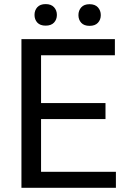

<svg xmlns="http://www.w3.org/2000/svg" viewBox="-20 -898 608 918"><path d="M484.4 -328.6H176.3V-76.7H534.2V0H82.5V-710.9H529.3V-633.8H176.3V-405.3H484.4ZM145 -826.7Q145 -848.6 158.4 -863.5Q171.9 -878.4 198.2 -878.4Q224.6 -878.4 238.3 -863.5Q252 -848.6 252 -826.7Q252 -804.7 238.3 -790Q224.6 -775.4 198.2 -775.4Q171.9 -775.4 158.4 -790Q145 -804.7 145 -826.7ZM355 -825.7Q355 -847.7 368.4 -862.8Q381.8 -877.9 408.2 -877.9Q434.6 -877.9 448.2 -862.8Q461.9 -847.7 461.9 -825.7Q461.9 -803.7 448.2 -789.1Q434.6 -774.4 408.2 -774.4Q381.8 -774.4 368.4 -789.1Q355 -803.7 355 -825.7Z"/></svg>

Font: Roboto
Style: Regular
Weight: 400
Designer: Google
Version: Version 2.001047; 2015